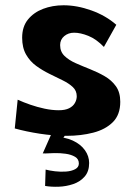

<svg xmlns="http://www.w3.org/2000/svg" viewBox="-20 -494 512 728"><path d="M233 21Q183 21 131 13Q79 5 36 -7L47 -116Q69 -106 95 -97Q121 -88 149 -82Q177 -76 203 -76Q227 -76 242 -83.5Q257 -91 264 -103.5Q271 -116 271 -129Q271 -150 256 -164Q241 -178 217.5 -189.5Q194 -201 167.5 -214Q141 -227 117.5 -244Q94 -261 79 -287Q64 -313 64 -351Q64 -393 86 -420Q108 -447 143.5 -460.5Q179 -474 221 -474Q272 -474 326.5 -454.5Q381 -435 421 -400L374 -316Q345 -346 315 -358Q285 -370 261 -370Q239 -370 223.5 -357Q208 -344 208 -323Q208 -298 224.5 -282Q241 -266 267 -254.5Q293 -243 322 -231.5Q351 -220 377 -205Q403 -190 419.5 -167Q436 -144 436 -108Q436 -59 408 -31Q380 -3 333.5 9Q287 21 233 21ZM151 211 153 149Q168 153 189 155.5Q210 158 230.5 156.5Q251 155 265 147.5Q279 140 279 126Q279 109 264.5 100.5Q250 92 229 89Q208 86 185.5 86.5Q163 87 148 88L184 25Q226 25 256 39Q286 53 302 75.5Q318 98 318 124Q318 156 301 175.5Q284 195 257.5 204Q231 213 202.5 214Q174 215 151 211ZM142 88 188 -16 254 -20 182 83Z"/></svg>

Font: Marhey Medium
Style: Regular
Weight: 500
Designer: Nur Syamsi & Bustanul Arifin
Foundry: Namelatype
Version: Version 1.000